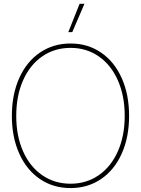

<svg xmlns="http://www.w3.org/2000/svg" viewBox="-20 -959 725 987"><path d="M41 -363.3Q41 -473.1 78.9 -557.6Q116.7 -642.1 185.3 -688.7Q253.9 -735.4 342.8 -735.4Q431.2 -735.4 499.5 -688.7Q567.9 -642.1 605.7 -557.6Q643.6 -473.1 643.6 -363.3Q643.6 -253.4 605.7 -169.2Q567.9 -85 499.5 -38.6Q431.2 7.8 342.8 7.8Q253.4 7.8 185.1 -38.8Q116.7 -85.4 78.9 -169.7Q41 -253.9 41 -363.3ZM621.1 -363.3Q621.1 -466.3 585.9 -545.9Q550.8 -625.5 487.5 -669.2Q424.3 -712.9 342.8 -712.9Q260.7 -712.9 197.5 -669.4Q134.3 -626 98.9 -546.6Q63.5 -467.3 63.5 -363.3Q63.5 -260.7 98.4 -181.6Q133.3 -102.5 196.8 -58.6Q260.3 -14.6 342.8 -14.6Q424.3 -14.6 487.5 -58.3Q550.8 -102.1 585.9 -181.2Q621.1 -260.3 621.1 -363.3ZM389.2 -939.5H414.1L351.6 -793.9H331.1Z"/></svg>

Font: Intratopia Thin
Style: Regular
Weight: 100
Designer: Rasmus Andersson
Foundry: rsms
Version: Version 3.000;Glyphs 3.2.3 (3260)